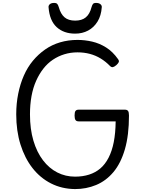

<svg xmlns="http://www.w3.org/2000/svg" viewBox="-20 -1274 1000 1313"><path d="M493 19Q403 18 329 -19.5Q255 -57 202 -125Q149 -193 120 -286Q91 -379 91 -492Q91 -566 104.5 -633Q118 -700 143 -757Q168 -814 205 -858.5Q242 -903 288.5 -935.5Q335 -968 391 -984.5Q447 -1001 510 -1001Q560 -1001 610 -989.5Q660 -978 705.5 -949.5Q751 -921 787 -870Q796 -858 792 -849Q788 -840 776 -829Q762 -817 752 -815Q742 -813 732 -823Q703 -853 668.5 -874Q634 -895 594.5 -905.5Q555 -916 510 -916Q463 -916 420.5 -903Q378 -890 341.5 -865.5Q305 -841 276.5 -804.5Q248 -768 227 -721Q206 -674 195.5 -616.5Q185 -559 185 -492Q185 -391 208.5 -312Q232 -233 274 -178Q316 -123 372 -94.5Q428 -66 493 -66Q546 -66 589.5 -80Q633 -94 666 -122Q699 -150 722.5 -195.5Q746 -241 758 -302.5Q770 -364 771 -444H518Q503 -444 496.5 -453Q490 -462 490 -484Q490 -507 496.5 -515.5Q503 -524 518 -524H834Q849 -524 855.5 -515.5Q862 -507 862 -484Q862 -349 834 -253Q806 -157 755.5 -97Q705 -37 637.5 -9Q570 19 493 19ZM494 -1044Q416 -1044 367.5 -1088.5Q319 -1133 312 -1225Q311 -1237 321 -1245.5Q331 -1254 350 -1254Q366 -1254 372 -1246.5Q378 -1239 382 -1225Q395 -1178 421.5 -1155.5Q448 -1133 494 -1133Q540 -1133 567 -1155.5Q594 -1178 606 -1225Q610 -1239 615.5 -1246.5Q621 -1254 637 -1254Q656 -1254 666.5 -1245.5Q677 -1237 676 -1225Q672 -1167 647 -1126.5Q622 -1086 582.5 -1065Q543 -1044 494 -1044Z"/></svg>

Font: Playwrite PL
Style: Regular
Weight: 400
Designer: Veronika Burian, José Scaglione
Foundry: TypeTogether
Version: Version 1.002